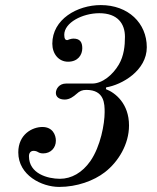

<svg xmlns="http://www.w3.org/2000/svg" viewBox="-20 -720 620 756"><path d="M52 -120C52 -30 144 16 213 16C283 16 349 -8 393 -42C446 -83 488 -152 488 -226C488 -312 434 -355 397 -369L398 -376C460 -386 558 -442 558 -534C558 -629 485 -700 377 -700C284 -700 186 -644 186 -548C186 -508 211 -477 248 -477C287 -477 304 -504 304 -530C304 -554 295 -568 269 -568C265 -568 259 -567 253 -565C249 -563 245 -562 244 -562C238 -562 233 -567 233 -583C233 -631 305 -668 371 -668C444 -668 472 -626 472 -575C472 -540 468 -500 448 -466C424 -425 383 -391 343 -391H240C213 -391 200 -370 200 -354C200 -339 212 -328 235 -328C254 -328 270 -340 281 -350C294 -362 304 -366 320 -366C392 -366 392 -310 392 -278C392 -232 376 -144 336 -86C304 -40 261 -16 216 -16C168 -16 94 -36 94 -105C94 -118 101 -126 112 -126C120 -126 125 -124 130 -121C135 -118 141 -116 150 -116C180 -116 200 -138 200 -166C200 -189 187 -220 147 -220C107 -220 52 -191 52 -120Z"/></svg>

Font: Old Standard
Style: Italic
Weight: 400
Italic angle: -15.2°
Designer: Alexey Kryukov <alexios@thessalonica.org.ru>
Version: Version 2.0